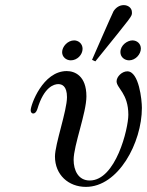

<svg xmlns="http://www.w3.org/2000/svg" viewBox="-20 -720 575 751"><path d="M223 -516C223 -497 239 -484 257 -484C282 -484 303 -506 303 -529C303 -549 287 -562 270 -562C245 -562 223 -538 223 -516ZM451 -516C451 -496 468 -484 485 -484C510 -484 531 -508 531 -530C531 -549 516 -562 498 -562C479 -562 451 -544 451 -516ZM340 -486 353 -480C503 -666 496 -655 496 -672C496 -689 481 -700 464 -700C447 -700 433 -690 424 -676C419 -667 340 -486 340 -486ZM100 -289C100 -281 104 -276 110 -276C116 -276 122 -281 126 -293C152 -381 192 -391 208 -391C222 -391 242 -384 242 -340C242 -287 195 -156 195 -108C195 -36 248 11 316 11C443 11 535 -162 535 -298C535 -328 524 -441 478 -441C457 -441 436 -420 436 -402C436 -375 482 -355 482 -271C482 -217 433 -14 331 -14C286 -14 268 -54 268 -95C268 -151 318 -279 318 -343C318 -424 272 -442 241 -442C147 -442 100 -309 100 -289Z"/></svg>

Font: CMU Serif
Style: Italic
Weight: 500
Italic angle: -14.04°
Version: Version 0.7.0